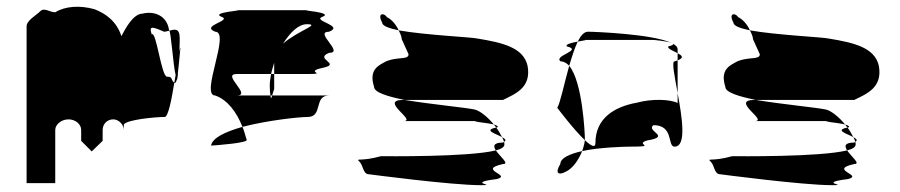

<svg xmlns="http://www.w3.org/2000/svg" viewBox="-20 -725 2639 563"><path d="M58 -188H142V-344C142 -360 160 -375 181 -375C201 -375 218 -361 218 -344V-312L249 -281L281 -312V-344C281 -361 294 -375 312 -375C328 -375 343 -360 343 -344V-360C352 -374 434 -382 463 -382C473 -382 483 -432 491 -482C479 -494 487 -500 470 -500C453 -500 438 -637 425 -624C417 -648 423 -649 461 -632C466 -632 471 -634 476 -635C470 -682 429 -693 398 -685C371 -685 348 -642 336 -619C322 -662 291 -685 257 -698C214 -710 171 -707 142 -689C125 -689 110 -704 98 -692C86 -680 58 -665 58 -648ZM476 -634V-635C492 -639 507 -644 507 -612C507 -612 507 -595 506 -573C508 -585 509 -589 509 -580C509 -591 506 -548 502 -515C501 -509 502 -504 501 -500H500V-498L501 -499C500 -494 499 -491 498 -490C496 -483 493 -480 491 -482C492 -490 494 -497 495 -505C488 -530 481 -639 476 -634ZM501 -500C501 -500 501 -499 501 -499C501 -499 501 -500 501 -500Z M599 -298C613 -299 713 -306 703 -316C699 -329 696 -341 691 -353C642 -339 602 -321 599 -298ZM611 -445C566 -445 657 -632 611 -632C566 -650 663 -664 629 -676C596 -689 702 -695 674 -695H882C854 -695 960 -689 926 -676C893 -664 991 -650 945 -632C899 -632 991 -570 945 -570C899 -552 984 -538 926 -526C869 -514 945 -508 882 -508H784V-541C781 -530 777 -519 775 -508H674C628 -508 720 -445 674 -445H773C774 -433 776 -437 778 -445H945C899 -445 928 -382 882 -382C856 -382 764 -372 691 -353C673 -398 647 -432 611 -445ZM771 -474C771 -460 772 -451 773 -445H778C780 -453 784 -464 784 -464V-508H775C773 -496 771 -485 771 -474ZM810 -597C853 -635 922 -654 880 -654C855 -654 831 -630 810 -597Z M1034 -251C1046 -239 1044 -214 1062 -214C1062 -214 1303 -182 1390 -182C1444 -182 1341 -188 1437 -200C1483 -212 1377 -227 1455 -244C1475 -244 1446 -266 1434 -284C1352 -264 1112 -267 1097 -267C1036 -250 1022 -263 1034 -251ZM1077 -470C1077 -454 1117 -442 1166 -432H1455C1489 -449 1539 -467 1527 -532C1515 -586 1453 -600 1380 -612C1364 -616 1228 -622 1149 -636C1154 -626 1158 -617 1158 -610L1178 -566C1178 -549 1148 -559 1114 -546C1092 -534 1060 -523 1077 -470ZM1101 -658C1084 -689 1108 -687 1114 -675C1129 -668 1142 -652 1149 -636C1121 -642 1101 -649 1101 -658ZM1163 -370C1204 -370 1089 -432 1163 -432H1166C1245 -419 1342 -410 1371 -404C1387 -401 1411 -381 1428 -360C1404 -366 1343 -370 1390 -370ZM1428 -360C1430 -357 1433 -354 1435 -351H1437C1443 -354 1438 -357 1428 -360ZM1434 -284C1426 -296 1426 -307 1455 -307C1456 -308 1457 -308 1458 -309C1459 -306 1459 -303 1459 -301C1459 -294 1450 -288 1434 -284ZM1435 -351C1442 -342 1448 -331 1452 -323C1434 -333 1396 -343 1435 -351ZM1452 -323C1455 -318 1457 -313 1458 -309C1466 -314 1461 -318 1452 -323Z M1614 -409C1614 -409 1662 -345 1695 -314V-318C1695 -335 1688 -486 1649 -532C1634 -478 1622 -420 1614 -409ZM1623 -244C1606 -216 1618 -210 1640 -222C1659 -231 1677 -256 1687 -282C1652 -274 1623 -262 1623 -244ZM1624 -545C1601 -562 1691 -577 1642 -589C1637 -595 1657 -600 1674 -603C1665 -584 1657 -559 1649 -532C1642 -540 1633 -545 1624 -545ZM1674 -603C1693 -607 1709 -608 1686 -608H1896C1893 -608 1935 -605 1949 -599C1896 -625 1724 -632 1704 -632C1693 -632 1683 -621 1674 -603ZM1687 -282C1691 -293 1694 -304 1695 -314C1713 -297 1726 -290 1726 -306C1726 -377 1780 -412 1848 -424C1892 -436 1945 -434 1967 -423V-452C1980 -381 1994 -295 1958 -295C1936 -295 1957 -358 1896 -358C1873 -340 1951 -325 1877 -313C1839 -301 1911 -295 1827 -295C1812 -295 1737 -293 1687 -282ZM1940 -589C1935 -583 1954 -576 1967 -569V-580C1967 -587 1962 -592 1953 -597C1956 -595 1953 -592 1940 -589ZM1949 -599C1951 -598 1952 -598 1953 -597C1952 -598 1950 -598 1949 -599ZM1958 -545C1949 -545 1958 -502 1967 -452V-548ZM1967 -548V-569C1980 -562 1987 -556 1967 -548Z M2064 -251C2076 -239 2074 -214 2092 -214C2092 -214 2333 -182 2420 -182C2474 -182 2371 -188 2467 -200C2513 -212 2407 -227 2485 -244C2505 -244 2476 -266 2464 -284C2382 -264 2142 -267 2127 -267C2066 -250 2052 -263 2064 -251ZM2107 -470C2107 -454 2147 -442 2196 -432H2485C2519 -449 2569 -467 2557 -532C2545 -586 2483 -600 2410 -612C2394 -616 2258 -622 2179 -636C2184 -626 2188 -617 2188 -610L2208 -566C2208 -549 2178 -559 2144 -546C2122 -534 2090 -523 2107 -470ZM2131 -658C2114 -689 2138 -687 2144 -675C2159 -668 2172 -652 2179 -636C2151 -642 2131 -649 2131 -658ZM2193 -370C2234 -370 2119 -432 2193 -432H2196C2275 -419 2372 -410 2401 -404C2417 -401 2441 -381 2458 -360C2434 -366 2373 -370 2420 -370ZM2458 -360C2460 -357 2463 -354 2465 -351H2467C2473 -354 2468 -357 2458 -360ZM2464 -284C2456 -296 2456 -307 2485 -307C2486 -308 2487 -308 2488 -309C2489 -306 2489 -303 2489 -301C2489 -294 2480 -288 2464 -284ZM2465 -351C2472 -342 2478 -331 2482 -323C2464 -333 2426 -343 2465 -351ZM2482 -323C2485 -318 2487 -313 2488 -309C2496 -314 2491 -318 2482 -323Z"/></svg>

Font: bitstorm
Style: exext
Weight: 400
Version: Version 0.2